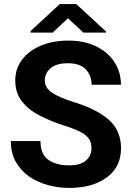

<svg xmlns="http://www.w3.org/2000/svg" viewBox="-20 -922 656 952"><path d="M433.6 -186Q433.6 -211.9 422.9 -230.7Q412.1 -249.5 382.1 -266.1Q352.1 -282.7 293.9 -300.8Q229 -321.8 174.8 -350.1Q120.6 -378.4 88.1 -420.2Q55.7 -461.9 55.7 -522.9Q55.7 -582 89.6 -626.5Q123.5 -670.9 182.9 -695.8Q242.2 -720.7 318.8 -720.7Q397.5 -720.7 456.1 -692.4Q514.6 -664.1 547.1 -614.7Q579.6 -565.4 579.6 -502H434.1Q434.1 -548.3 405 -578.4Q376 -608.4 316.4 -608.4Q258.8 -608.4 230.5 -583.5Q202.1 -558.6 202.1 -522.5Q202.1 -486.8 238.3 -462.4Q274.4 -438 343.8 -416.5Q459.5 -381.3 519.8 -327.9Q580.1 -274.4 580.1 -187Q580.1 -94.2 509.5 -42.2Q439 9.8 322.3 9.8Q269.5 9.8 218 -4.2Q166.5 -18.1 125 -46.6Q83.5 -75.2 58.6 -118.9Q33.7 -162.6 33.7 -222.7H180.7Q180.7 -156.7 220 -129.4Q259.3 -102.1 322.3 -102.1Q378.9 -102.1 406.2 -126Q433.6 -149.9 433.6 -186ZM357.9 -901.9 505.4 -766.1V-760.3H393.6L316.9 -831.5L241.2 -760.3H131.3V-767.6L276.4 -901.9Z"/></svg>

Font: Vazirmatn FD
Style: Bold
Weight: 700
Designer: Saber Rastikerdar
Foundry: Saber Rastikerdar
Version: Version 33.001